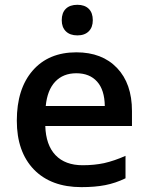

<svg xmlns="http://www.w3.org/2000/svg" viewBox="-20 -767 616 797"><path d="M317.9 9.8Q191.9 9.8 120.6 -63.5Q49.8 -137.2 49.8 -266.1Q49.8 -398.4 115.7 -474.1Q181.6 -549.8 296.9 -549.8Q403.8 -549.8 465.8 -484.9Q527.8 -419.9 527.8 -306.2V-244.1H168Q170.4 -165 210.4 -123Q250.5 -81.1 323.2 -81.1Q371.1 -81.1 412.1 -89.8Q455.1 -99.6 501 -120.1V-26.9Q459.5 -6.8 416.7 1.5Q374 9.8 317.9 9.8ZM296.9 -462.9Q242.2 -462.9 209.2 -428Q176.3 -393.1 169.9 -327.1H415Q414.1 -393.6 383.1 -428.2Q352.1 -462.9 296.9 -462.9ZM236.3 -683.1Q236.3 -713.9 253.2 -730.5Q270 -747.1 301.3 -747.1Q331.5 -747.1 348.4 -730.5Q365.2 -713.9 365.2 -683.1Q365.2 -653.8 348.4 -637Q331.5 -620.1 301.3 -620.1Q270.5 -620.1 253.4 -637Q236.3 -653.8 236.3 -683.1Z"/></svg>

Font: Open Sans
Style: SemiBold
Weight: 600
Foundry: Ascender Corporation
Version: Version 1.10